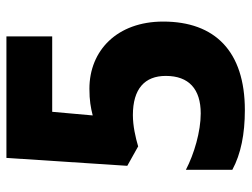

<svg xmlns="http://www.w3.org/2000/svg" viewBox="-110 -644 764 583"><g transform="rotate(-90 271.5 -352.0)"><path d="M294 -462C258 -462 237 -458 213 -452L224 -575H453V-714H84L60 -347L119 -314C146 -322 181 -330 214 -330C294 -330 333 -294 333 -230C333 -160 293 -124 219 -124C164 -124 96 -144 48 -169V-28C96 -2 157 10 229 10C408 10 498 -81 498 -238C498 -378 410 -462 294 -462Z"/></g></svg>

Font: Noto Sans Arabic UI SmCn XBd
Style: Regular
Weight: 800
Width: 4
Designer: Monotype Design Team, Nadine Chahine and Nizar Qandah
Foundry: Monotype Imaging Inc.
Version: Version 2.010